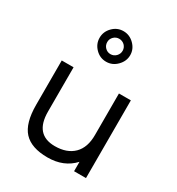

<svg xmlns="http://www.w3.org/2000/svg" viewBox="-173 -825 867 941"><g transform="rotate(30 260.5 -354.5)"><path d="M451.2 -439.9V0H383.8V-53.2Q328.6 6.8 236.8 6.8Q145 6.8 102.5 -39.1Q60.1 -85 60.1 -189V-439.9H127V-189Q127 -59.1 240.2 -59.1Q308.1 -59.1 346.2 -96.7Q384.3 -134.3 383.8 -206.1V-439.9ZM208 -629.9Q208 -611.3 220.7 -598.6Q233.4 -585.9 251 -585.9Q269 -585.9 282.2 -599.1Q294.9 -612.3 294.9 -629.9Q294.9 -647.5 282.2 -660.6Q269 -672.9 251.5 -672.9Q233.4 -672.9 220.7 -660.2Q208 -647.5 208 -629.9ZM312 -569.3Q286.1 -543 251 -543Q215.8 -543 190.4 -568.8Q165 -594.7 165 -629.4Q165 -664.1 190.4 -689.9Q215.8 -715.8 251 -715.8Q286.1 -715.8 312 -689.9Q337.9 -664.1 337.9 -629.9Q337.9 -595.7 312 -569.3Z"/></g></svg>

Font: Arcon-Regular
Style: Regular
Weight: 400
Designer: M. Zarth
Foundry: martin zarth - visuelle & digitale kommunikation
Version: Version 1.131;PS 001.131;hotconv 1.0.70;makeotf.lib2.5.58329